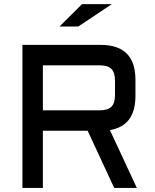

<svg xmlns="http://www.w3.org/2000/svg" viewBox="-20 -920 760 940"><path d="M643.1 -450.2Q643.1 -303.7 518.1 -283.2L649.9 0H539.1L409.2 -279.8H189.9V0H89.8V-700.2H473.1Q643.1 -700.2 643.1 -529.8ZM189.9 -379.9H467.8Q507.8 -379.9 525.4 -397.5Q543 -415 543 -455.1V-524.9Q543 -564.9 525.4 -582.5Q507.8 -600.1 467.8 -600.1H189.9ZM381.8 -899.9H527.8L362.8 -790H271Z"/></svg>

Font: Aldrich
Style: Regular
Weight: 400
Designer: Matthew Desmond
Foundry: Matthew Desmond
Version: Version 1.001 2011